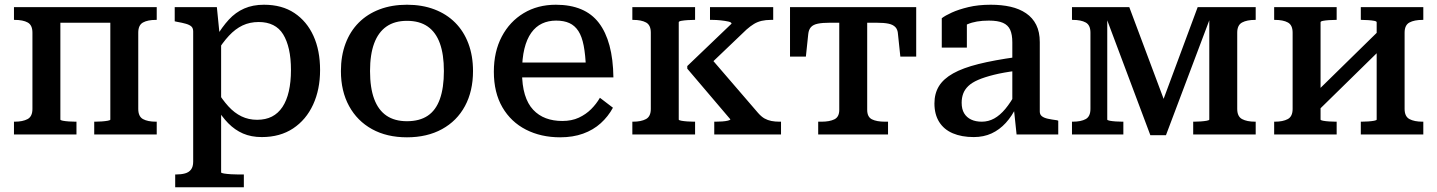

<svg xmlns="http://www.w3.org/2000/svg" viewBox="-20 -568 6070 811"><path d="M117 -108V-430Q117 -462 97 -473Q77 -484 42 -484H39V-538H235V-63Q235 -60 245.5 -58Q256 -56 271 -55Q286 -54 299 -54H303V0H39V-54H42Q76 -54 96.5 -65Q117 -76 117 -108ZM446 -63V-538H642V-484H639Q604 -484 584 -473Q564 -462 564 -430V-108Q564 -76 584 -65Q604 -54 639 -54H642V0H378V-54H382Q394 -54 409 -55Q424 -56 435 -58Q446 -60 446 -63ZM182 -472V-538H508V-472Z M1010 223H720V169H723Q745 169 761.5 164.5Q778 160 787 148Q796 136 796 115V-435Q796 -449 788.5 -456Q781 -463 765.5 -467.5Q750 -472 727 -476L718 -478V-538H896L909 -408L914 -403V160Q914 163 926.5 165Q939 167 956 168Q973 169 987 169H1010ZM1086 11Q1041 11 1006.5 -4Q972 -19 944 -47.5Q916 -76 892 -117L894 -188Q919 -147 944.5 -119Q970 -91 1000 -76.5Q1030 -62 1066 -62Q1102 -62 1128.5 -75.5Q1155 -89 1173 -116Q1191 -143 1200 -182.5Q1209 -222 1209 -272Q1209 -322 1200.5 -359.5Q1192 -397 1176 -423Q1160 -449 1134 -462Q1108 -475 1073 -475Q1035 -475 1004.5 -460.5Q974 -446 947 -417Q920 -388 893 -344L892 -410Q918 -454 946.5 -485Q975 -516 1011.5 -532Q1048 -548 1095 -548Q1171 -548 1223.5 -513Q1276 -478 1304 -416.5Q1332 -355 1332 -272Q1332 -190 1302.5 -126Q1273 -62 1218 -25.5Q1163 11 1086 11Z M1978 -268Q1978 -183 1944 -120Q1910 -57 1847 -22.5Q1784 12 1699 12Q1614 12 1551.5 -22.5Q1489 -57 1454.5 -120Q1420 -183 1420 -268Q1420 -332 1439.5 -384Q1459 -436 1495.5 -472.5Q1532 -509 1583.5 -528.5Q1635 -548 1699 -548Q1763 -548 1814.5 -528.5Q1866 -509 1902.5 -472.5Q1939 -436 1958.5 -384Q1978 -332 1978 -268ZM1543 -268Q1543 -197 1560.5 -150Q1578 -103 1612.5 -79.5Q1647 -56 1699 -56Q1752 -56 1786.5 -79Q1821 -102 1838 -149.5Q1855 -197 1855 -268Q1855 -338 1838 -385Q1821 -432 1786.5 -456Q1752 -480 1699 -480Q1647 -480 1612.5 -456Q1578 -432 1560.5 -385Q1543 -338 1543 -268Z M2185 -264Q2185 -208 2197 -168.5Q2209 -129 2232 -104.5Q2255 -80 2286 -68.5Q2317 -57 2355 -57Q2395 -57 2425 -71Q2455 -85 2477 -107Q2499 -129 2514 -155L2569 -113Q2549 -76 2517.5 -47.5Q2486 -19 2443 -3.5Q2400 12 2346 12Q2265 12 2201.5 -20.5Q2138 -53 2102 -115Q2066 -177 2066 -265Q2066 -350 2099.5 -413.5Q2133 -477 2192 -512.5Q2251 -548 2328 -548Q2389 -548 2434.5 -529Q2480 -510 2509.5 -471.5Q2539 -433 2554.5 -375.5Q2570 -318 2571 -241H2157V-304H2480L2455 -280Q2453 -336 2445.5 -375Q2438 -414 2423 -437Q2408 -460 2385 -470.5Q2362 -481 2329 -481Q2296 -481 2269.5 -468.5Q2243 -456 2224 -429.5Q2205 -403 2195 -362Q2185 -321 2185 -264Z M2729 -108V-430Q2729 -462 2709 -473Q2689 -484 2654 -484H2651V-538H2916V-484H2911Q2899 -484 2884 -483Q2869 -482 2858 -480Q2847 -478 2847 -474V-63Q2847 -60 2858 -58Q2869 -56 2884 -55Q2899 -54 2911 -54H2916V0H2651V-54H2654Q2688 -54 2708.5 -65Q2729 -76 2729 -108ZM3279 0H2997V-54H3003Q3016 -54 3030.5 -55Q3045 -56 3055 -58.5Q3065 -61 3065 -64L2883 -278V-289L3070 -468Q3070 -474 3056.5 -477Q3043 -480 3024.5 -482Q3006 -484 2989 -484H2979V-538H3246V-484H3236Q3215 -484 3197.5 -480Q3180 -476 3165 -467Q3150 -458 3133 -443L2955 -273L2971 -336L3182 -91Q3196 -75 3209.5 -67.5Q3223 -60 3238.5 -57Q3254 -54 3272 -54H3279Z M3583 -472V-538H3850V-329H3783L3773 -424Q3772 -443 3762 -453.5Q3752 -464 3733 -468Q3714 -472 3682 -472ZM3584 -472H3485Q3454 -472 3434.5 -468Q3415 -464 3405.5 -453.5Q3396 -443 3394 -424L3384 -329H3317V-538H3584ZM3643 -104Q3643 -74 3663 -64Q3683 -54 3718 -54H3731V0H3436V-54H3450Q3484 -54 3504.5 -64Q3525 -74 3525 -104V-538H3643Z M4273 -327V-269Q4218 -262 4178 -252Q4138 -242 4111.5 -230.5Q4085 -219 4070 -204.5Q4055 -190 4048.5 -172.5Q4042 -155 4042 -134Q4042 -107 4052.5 -89.5Q4063 -72 4082 -63Q4101 -54 4127 -54Q4155 -54 4179.5 -67.5Q4204 -81 4226.5 -108Q4249 -135 4272 -177L4275 -120Q4255 -78 4228.5 -49Q4202 -20 4168.5 -4.5Q4135 11 4093 11Q4042 11 4004.5 -5Q3967 -21 3947 -53Q3927 -85 3927 -131Q3927 -173 3946 -204Q3965 -235 4006 -258Q4047 -281 4113 -297.5Q4179 -314 4273 -327ZM4274 0 4262 -114 4256 -117V-389Q4256 -422 4247 -442Q4238 -462 4216.5 -471.5Q4195 -481 4157 -481Q4102 -481 4066.5 -465.5Q4031 -450 4014 -432Q4012 -440 4014.5 -448Q4017 -456 4023.5 -463.5Q4030 -471 4040 -476.5Q4050 -482 4064 -483V-367H3958V-491Q3972 -502 4000.5 -515Q4029 -528 4070.5 -538Q4112 -548 4165 -548Q4211 -548 4248.5 -539.5Q4286 -531 4314 -512Q4342 -493 4357 -463Q4372 -433 4372 -390V-97Q4372 -84 4381 -77Q4390 -70 4406 -66.5Q4422 -63 4445 -60L4450 -58V0Z M4750 -538 4911 -108 4873 -91 5039 -538H5284V-484H5282Q5247 -484 5226.5 -473Q5206 -462 5206 -430V-108Q5206 -76 5226.5 -65Q5247 -54 5282 -54H5284V0H5020V-54H5024Q5036 -54 5051 -55Q5066 -56 5077 -58Q5088 -60 5088 -63V-516L5100 -514L4905 3H4839L4645 -514L4657 -516V-63Q4657 -60 4667.5 -58Q4678 -56 4693 -55Q4708 -54 4721 -54H4725V0H4508V-54H4511Q4546 -54 4566 -65Q4586 -76 4586 -108V-430Q4586 -462 4566 -473Q4546 -484 4511 -484H4508V-538Z M5440 -108V-430Q5440 -462 5420 -473Q5400 -484 5365 -484H5362V-538H5626V-484H5622Q5609 -484 5594 -483Q5579 -482 5568.5 -480Q5558 -478 5558 -474V-63Q5558 -60 5568.5 -58Q5579 -56 5594 -55Q5609 -54 5622 -54H5626V0H5362V-54H5365Q5399 -54 5419.5 -65Q5440 -76 5440 -108ZM5795 -63V-474Q5795 -478 5784.5 -480Q5774 -482 5759 -483Q5744 -484 5731 -484H5728V-538H5992V-484H5989Q5954 -484 5933.5 -473Q5913 -462 5913 -430V-108Q5913 -76 5933.5 -65Q5954 -54 5989 -54H5992V0H5728V-54H5731Q5744 -54 5759 -55Q5774 -56 5784.5 -58Q5795 -60 5795 -63ZM5546 -99 5504 -144 5806 -440 5848 -395Z"/></svg>

Font: Roboto Serif Medium
Style: Regular
Weight: 500
Designer: Greg Gazdowicz
Foundry: Commercial Type
Version: Version 1.008